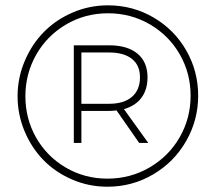

<svg xmlns="http://www.w3.org/2000/svg" viewBox="-20 -709 810 720"><path d="M384.8 -689Q478 -689 555.9 -643.3Q633.8 -597.7 678.5 -519.8Q723.1 -441.9 723.1 -350.1Q723.1 -258.8 678.2 -180.2Q633.3 -101.6 554.7 -55.2Q476.1 -8.8 382.8 -8.8Q313 -8.8 250.2 -35.9Q187.5 -63 142.8 -108.9Q98.1 -154.8 72 -217.3Q45.9 -279.8 45.9 -348.1Q45.9 -416.5 72.3 -479.2Q98.6 -542 143.6 -588.1Q188.5 -634.3 251.5 -661.6Q314.5 -689 384.8 -689ZM382.8 -39.1Q469.2 -39.1 541.3 -81.3Q613.3 -123.5 654.1 -194.8Q694.8 -266.1 694.8 -350.1Q694.8 -434.1 654.3 -504.9Q613.8 -575.7 542.5 -617.4Q471.2 -659.2 384.8 -659.2Q298.8 -659.2 227.3 -616.9Q155.8 -574.7 115.5 -503.4Q75.2 -432.1 75.2 -348.1Q75.2 -264.2 115.2 -193.4Q155.3 -122.6 226.3 -80.8Q297.4 -39.1 382.8 -39.1ZM533.2 -418.9Q533.2 -373 510.5 -342.5Q487.8 -312 444.8 -299.8L536.1 -172.9H502L417 -294.9Q399.4 -293 389.2 -293H285.2V-172.9H256.8V-539.1H389.2Q458 -539.1 495.6 -507.8Q533.2 -476.6 533.2 -418.9ZM285.2 -319.8H389.2Q444.3 -319.8 474.6 -345.7Q504.9 -371.6 504.9 -418.9Q504.9 -464.4 474.6 -488.3Q444.3 -512.2 389.2 -512.2H285.2Z"/></svg>

Font: Montserrat Ultra Light
Style: Regular
Weight: 200
Designer: Julieta Ulanovsky
Foundry: Julieta Ulanovsky
Version: Version 3.001;PS 003.001;hotconv 1.0.70;makeotf.lib2.5.58329